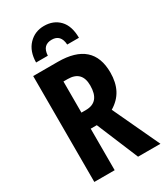

<svg xmlns="http://www.w3.org/2000/svg" viewBox="-227 -1029 966 1121"><g transform="rotate(-30 256.0 -468.0)"><path d="M230 -713.9Q464.8 -713.9 464.8 -506.8Q464.8 -440.9 440.2 -393.3Q415.5 -345.7 362.8 -314L509.8 0H358.9L242.2 -279.8H201.2V0H64V-713.9ZM229 -598.1H201.2V-388.2H231.9Q325.2 -388.2 325.2 -500Q325.2 -598.1 229 -598.1ZM264.2 -936Q328.1 -936 367.4 -895Q406.7 -854 407.2 -773.9H328.1Q323.7 -843.8 263.2 -843.8Q233.4 -843.8 216.6 -827.6Q199.7 -811.5 197.3 -773.9H118.2Q119.1 -849.1 160.6 -892.6Q202.1 -936 264.2 -936Z"/></g></svg>

Font: Open Sans Condensed
Style: Bold
Weight: 700
Width: 3
Designer: Monotype Design Team
Foundry: Monotype Imaging Inc.
Version: Version 3.003; ttfautohint (v1.8.4)